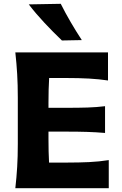

<svg xmlns="http://www.w3.org/2000/svg" viewBox="-20 -988 640 1008"><path d="M60.5 0Q67 -57.5 70.2 -111.5Q73.5 -165.5 73.5 -232.5V-474.5Q73.5 -543.5 70.2 -598.8Q67 -654 60.5 -713H547V-565.5Q500.5 -572.5 447.8 -575.5Q395 -578.5 324 -578.5H238Q234.5 -520.5 234.5 -448.5V-422H327.5Q393 -422 440 -423.5Q487 -425 531.5 -430.5V-290Q485 -294 438 -295.5Q391 -297 327.5 -297H234.5V-258.5Q234.5 -190 237.5 -134.5H335.5Q395 -134.5 448.2 -137Q501.5 -139.5 551 -147.5V0ZM305 -775.5Q257 -821.5 212.8 -868.8Q168.5 -916 131 -965L299 -968Q323 -920 350.8 -872.5Q378.5 -825 409.5 -777.5Z"/></svg>

Font: Commissioner Flair
Style: Bold
Weight: 700
Designer: Kostas Bartsokas
Foundry: Kostas Bartsokas
Version: Version 1.000; ttfautohint (v1.8.3)